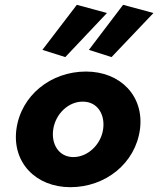

<svg xmlns="http://www.w3.org/2000/svg" viewBox="-20 -767 657 797"><path d="M251 -530 424 -713 299 -747 156 -560ZM443 -530 617 -713 491 -747 349 -560ZM48 -230C30 -92 129 10 272 10C418 10 542 -89 561 -230C579 -368 480 -470 337 -470C191 -470 67 -371 48 -230ZM201 -230C210 -293 264 -347 326 -345C386 -344 417 -290 408 -230C399 -167 344 -114 283 -115C223 -116 192 -170 201 -230Z"/></svg>

Font: Jost*
Style: Bold Italic
Weight: 700
Italic angle: -10°
Version: Version 3.7